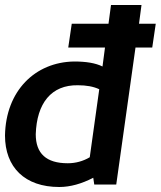

<svg xmlns="http://www.w3.org/2000/svg" viewBox="-21 -738 643 768"><path d="M291 -397C324 -397 353 -392 376 -381L338 -109C311 -93 281 -85 250 -85C164 -85 122 -124 122 -201C126 -325 184 -399 291 -397ZM-1 -196C-1 -69 78 10 216 10C260 10 306 -3 352 -27L356 0H444L521 -548H588L602 -643H535L545 -718H423L413 -643H266L252 -548H399L389 -472C361 -486 323 -492 276 -492C119 -490 2 -374 -1 -196Z"/></svg>

Font: Cantarell
Style: BoldOblique
Weight: 700
Italic angle: -8°
Designer: Dave Crossland
Version: Version 0.024